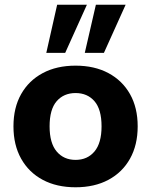

<svg xmlns="http://www.w3.org/2000/svg" viewBox="-20 -782 640 813"><path d="M300 11Q220 11 161 -20.5Q102 -52 69.5 -110Q37 -168 37 -247Q37 -326 69.5 -383.5Q102 -441 161 -472.5Q220 -504 300 -504Q380 -504 439 -472.5Q498 -441 530.5 -383.5Q563 -326 563 -247Q563 -168 530.5 -110Q498 -52 439 -20.5Q380 11 300 11ZM300 -105Q350 -105 380 -140.5Q410 -176 410 -247Q410 -319 380 -353.5Q350 -388 300 -388Q250 -388 220 -353.5Q190 -319 190 -247Q190 -176 220 -140.5Q250 -105 300 -105ZM339 -558 386 -762H512L420 -558ZM176 -558 222 -762H348L256 -558Z"/></svg>

Font: Nunito Sans 11pt ExtraBold
Style: Regular
Weight: 800
Version: Version 3.101;gftools[0.9.27]